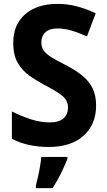

<svg xmlns="http://www.w3.org/2000/svg" viewBox="-20 -744 550 985"><path d="M473 -202Q473 -106 409 -48Q345 10 230 10Q178 10 130.5 0Q83 -10 41 -32V-172Q87 -149 137 -132.5Q187 -116 235 -116Q284 -116 306.5 -137.5Q329 -159 329 -192Q329 -230 297 -254.5Q265 -279 205 -310Q169 -329 132.5 -354.5Q96 -380 72 -420Q48 -460 48 -522Q47 -616 108 -670Q169 -724 275 -724Q327 -724 374 -711.5Q421 -699 471 -676L426 -557Q382 -577 346 -587.5Q310 -598 274 -598Q234 -598 213 -578.5Q192 -559 192 -527Q192 -502 204.5 -484.5Q217 -467 243.5 -450.5Q270 -434 314 -412Q365 -386 400.5 -357.5Q436 -329 454.5 -292Q473 -255 473 -202ZM326 71Q312 106 293 145Q274 184 250 221H164V208Q169 189 175 162.5Q181 136 185.5 109Q190 82 192 61H326Z"/></svg>

Font: Noto Sans Ethiopic SemiCondensed
Style: Bold
Weight: 700
Width: 4
Designer: Monotype Design Team
Foundry: Monotype Imaging Inc.
Version: Version 2.102; ttfautohint (v1.8.4.7-5d5b)